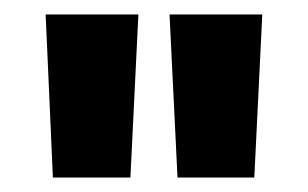

<svg xmlns="http://www.w3.org/2000/svg" viewBox="-20 -710 425 265"><path d="M171 -690H43L53 -465H160ZM342 -690H214L225 -465H331Z"/></svg>

Font: Exo 2 Extra Bold
Style: Regular
Weight: 800
Designer: Natanael Gama
Version: Version 1.001;PS 001.001;hotconv 1.0.88;makeotf.lib2.5.64775